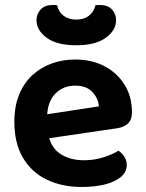

<svg xmlns="http://www.w3.org/2000/svg" viewBox="-20 -729 579 764"><path d="M123.8 -171.4 118.5 -266.8 373.6 -305.8Q370.9 -337.7 347.5 -363Q324.1 -388.2 278.6 -388.2Q231.1 -388.2 199.8 -355.9Q168.6 -323.6 167.3 -263.7L171.2 -200.8Q180.2 -143.3 219.1 -117.3Q258 -91.3 313.9 -91.3Q355.9 -91.3 392.5 -103.3Q429.2 -115.3 451.2 -129.3Q465.5 -120.4 474.9 -105.2Q484.4 -90.1 484.4 -72.9Q484.4 -44.6 460.9 -24.8Q437.4 -5 397 5Q356.5 15 304.6 15Q227 15 166.5 -14Q106 -43 71.6 -100.8Q37.1 -158.6 37.1 -244.6Q37.1 -307.5 56.9 -354.3Q76.7 -401.1 110.5 -431.5Q144.3 -461.8 187.6 -477Q230.9 -492.2 278.3 -492.2Q345.9 -492.2 396.6 -465.2Q447.4 -438.2 476.2 -391Q505.1 -343.9 505.1 -282.5Q505.1 -252.6 489.1 -237.5Q473.2 -222.4 444.6 -218.4ZM283.5 -651.1Q314.9 -651.1 334.4 -666.8Q353.9 -682.5 359.5 -707.9Q364.2 -708.9 368.5 -709.1Q372.9 -709.2 377.2 -709.2Q409.7 -709.2 425.8 -691Q441.9 -672.8 441.9 -648.8Q441.9 -608.6 401 -578.7Q360.1 -548.9 283.5 -548.9Q206.3 -548.9 165.8 -578.7Q125.2 -608.6 125.2 -648.8Q125.2 -672.8 141.6 -691Q158 -709.2 189.9 -709.2Q194.9 -709.2 199 -709.1Q203.2 -708.9 207.5 -707.9Q212.5 -682.5 232.5 -666.8Q252.5 -651.1 283.5 -651.1Z"/></svg>

Font: Baloo Tammudu 2
Style: Regular
Weight: 400
Designer: Maithili Shingre, Omkar Shende and Ek Type
Foundry: Ek Type
Version: Version 1.700